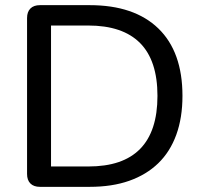

<svg xmlns="http://www.w3.org/2000/svg" viewBox="-20 -725 787 745"><path d="M135 0Q111 0 98 -13Q85 -26 85 -50V-655Q85 -679 98 -692Q111 -705 135 -705H328Q501 -705 594.5 -614.5Q688 -524 688 -353Q688 -268 664 -202Q640 -136 594 -91.5Q548 -47 481.5 -23.5Q415 0 328 0ZM178 -79H322Q390 -79 440 -96Q490 -113 523.5 -147Q557 -181 574 -232.5Q591 -284 591 -353Q591 -490 523.5 -558Q456 -626 322 -626H178Z"/></svg>

Font: Nunito ExtraLight Medium
Style: Regular
Weight: 500
Version: Version 3.602